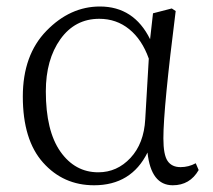

<svg xmlns="http://www.w3.org/2000/svg" viewBox="-20 -545 642 579"><path d="M418 -185.5 428.7 -368.2Q408.2 -425.8 369.6 -457Q331.1 -488.3 279.3 -488.3Q206.1 -488.3 162.1 -426.8Q118.2 -365.2 118.2 -269.5Q118.2 -150.4 162.1 -87.9Q206.1 -25.4 276.4 -25.4Q333 -25.4 373.5 -68.8Q414.1 -112.3 418 -185.5ZM570.3 -52.7 579.1 -32.2Q552.7 13.7 501 13.7Q435.5 13.7 424.8 -85Q376 13.7 263.7 13.7Q170.9 13.7 109.9 -54.7Q48.8 -123 48.8 -253.9Q48.8 -378.9 120.1 -452.1Q191.4 -525.4 281.2 -525.4Q383.8 -525.4 432.6 -426.8L441.4 -504.9L498 -519.5L509.8 -511.7Q472.7 -218.8 472.7 -127.9Q472.7 -78.1 485.4 -59.6Q498 -41 524.4 -41Q548.8 -41 570.3 -52.7Z"/></svg>

Font: Bpmf Zihi Serif Light
Style: Light
Weight: 300
Foundry: But Ko
Version: Version 1.320